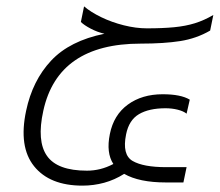

<svg xmlns="http://www.w3.org/2000/svg" viewBox="-20 -573 690 603"><path d="M239 10Q136 10 87 -51Q38 -112 62 -225Q82 -320 140.5 -382.5Q199 -445 308 -467Q286 -472 265 -483Q244 -494 234 -504L244 -553Q265 -535 298 -519Q331 -503 369 -493.5Q407 -484 441 -484Q491 -484 527 -487.5Q563 -491 592 -500Q621 -509 650 -526L640 -477Q597 -452 546 -444Q495 -436 422 -436Q162 -436 116 -225Q95 -130 127.5 -83.5Q160 -37 253 -37Q274 -37 294.5 -42Q315 -47 336 -58Q313 -93 325 -152Q337 -212 381.5 -244.5Q426 -277 491 -277Q548 -277 576 -260L566 -216Q556 -224 538 -228.5Q520 -233 500 -233Q448 -233 416.5 -214.5Q385 -196 376 -151Q363 -87 396.5 -67.5Q430 -48 502 -48H566L556 0H501Q417 0 370 -27Q340 -8 307 1Q274 10 239 10Z"/></svg>

Font: Kanit ExtraLight
Style: Italic
Weight: 275
Italic angle: -12°
Designer: Katatrad Team
Foundry: CadsonDemak
Version: Version 2.000; ttfautohint (v1.8.3)